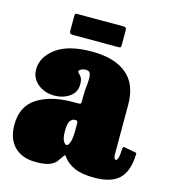

<svg xmlns="http://www.w3.org/2000/svg" viewBox="-104 -767 776 863"><g transform="rotate(15 284.0 -335.5)"><path d="M5 -128Q5 -213.5 68 -253.8Q131 -294 234 -294H258Q266.5 -294 268.8 -296Q271 -298 271 -307V-332Q271 -358 274.2 -385Q277.5 -412 274.5 -430.5Q271.5 -449 251.5 -449Q240 -449 230.2 -443.8Q220.5 -438.5 220.5 -434Q220.5 -428.5 226.2 -424Q232 -419.5 238 -409.8Q244 -400 244 -378Q244 -341.5 214.2 -320.8Q184.5 -300 144 -300Q98 -300 66.5 -326.2Q35 -352.5 35 -393Q35 -451 91.8 -493Q148.5 -535 258 -535Q363 -535 419.5 -488.2Q476 -441.5 476 -347V-116Q476 -101 480 -96.5Q484 -92 487 -92Q490 -92 494.8 -101Q499.5 -110 501 -148.5Q501.5 -160 512.5 -157L564.5 -147Q568.5 -146 568 -143.2Q567.5 -140.5 567.5 -135Q564.5 -60.5 528.2 -25.2Q492 10 413 10H412.5Q355.5 10 322 -4.5Q288.5 -19 269.5 -44Q263.5 -51.5 261.5 -53.5Q259.5 -55.5 253.5 -45.5Q244.5 -32 234.5 -19.2Q224.5 -6.5 203.5 1.8Q182.5 10 140 10Q77 10 41 -25.8Q5 -61.5 5 -128ZM232 -158Q232 -126.5 239.8 -113Q247.5 -99.5 255 -99.5Q263 -99.5 269.5 -118Q276 -136.5 276 -171V-205Q276 -218.5 267 -218.5H260.5Q252 -218.5 242 -207.8Q232 -197 232 -158ZM138.5 -601V-667.5Q138.5 -674.5 140.2 -677.8Q142 -681 148.5 -681H361.5Q371 -681 374.8 -678.2Q378.5 -675.5 378.5 -665.5V-600Q378.5 -592 377 -588.5Q375.5 -585 367.5 -585H156Q146.5 -585 142.5 -587.8Q138.5 -590.5 138.5 -601Z"/></g></svg>

Font: Besley* Condensed Fatface
Style: Regular
Weight: 900
Width: 3
Designer: Owen Earl
Foundry: indestructible type*
Version: Version 3.000; ttfautohint (v1.8.3)